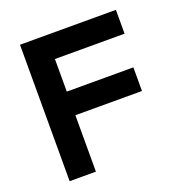

<svg xmlns="http://www.w3.org/2000/svg" viewBox="-122 -778 844 886"><g transform="rotate(-20 300.0 -335.0)"><path d="M71 0H200V-277H527V-393H200V-553H542V-670H71Z"/></g></svg>

Font: LT Wave Mono Bold
Style: Regular
Weight: 700
Designer: Daniel Lyons
Version: Version 2.5 (Glyphs App)